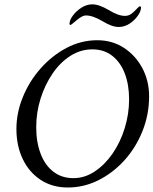

<svg xmlns="http://www.w3.org/2000/svg" viewBox="-20 -832 689 862"><path d="M284.2 9.8Q214.8 9.8 162.6 -24.4Q110.4 -58.6 82 -118.2Q53.7 -177.7 53.7 -252.9Q53.7 -325.2 82.5 -396Q111.3 -466.8 162.1 -524.4Q212.9 -582 278.3 -616.7Q343.8 -651.4 417 -651.4Q483.4 -651.4 535.6 -617.7Q587.9 -584 618.7 -526.9Q649.4 -469.7 649.4 -399.4Q649.4 -317.4 619.6 -243.2Q589.8 -168.9 538.6 -112.3Q487.3 -55.7 421.9 -22.9Q356.4 9.8 284.2 9.8ZM309.6 -32.2Q360.4 -32.2 405.8 -62.5Q451.2 -92.8 485.8 -143.1Q520.5 -193.4 540 -256.8Q559.6 -320.3 559.6 -385.7Q559.6 -451.2 540.5 -501.5Q521.5 -551.8 484.4 -581.1Q447.3 -610.4 394.5 -610.4Q341.8 -610.4 295.9 -581.1Q250 -551.8 215.8 -501.5Q181.6 -451.2 162.1 -389.2Q142.6 -327.1 142.6 -260.7Q142.6 -194.3 162.1 -142.6Q181.6 -90.8 219.2 -61.5Q256.8 -32.2 309.6 -32.2ZM512.7 -710.9Q482.4 -710.9 439.5 -737.3Q396.5 -762.7 365.2 -762.7Q349.6 -762.7 324.2 -741.2Q298.8 -719.7 296.9 -719.7Q289.1 -719.7 293.9 -736.3Q296.9 -751 316.4 -773.4Q354.5 -812.5 394.5 -812.5Q424.8 -812.5 467.8 -787.1Q510.7 -760.7 541 -760.7Q558.6 -760.7 571.8 -771.5Q585 -782.2 594.7 -793Q604.5 -803.7 608.4 -803.7Q616.2 -803.7 611.3 -787.1Q608.4 -771.5 588.9 -749Q553.7 -710.9 512.7 -710.9Z"/></svg>

Font: Crimson Text
Style: Italic
Weight: 400
Italic angle: -11°
Designer: Sebastian Kosch
Foundry: Sebastian Kosch
Version: Version 1.100; ttfautohint (v1.8.4)